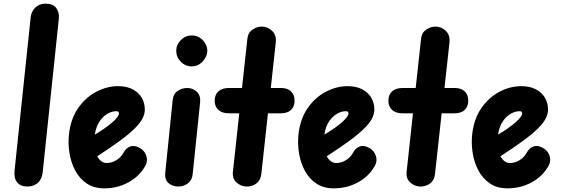

<svg xmlns="http://www.w3.org/2000/svg" viewBox="-20 -1024 3108 1054"><path d="M131.5 0Q92.5 0 74 -23.2Q55.5 -46.5 60 -88.5L148.5 -930Q152 -961 173.8 -982.5Q195.5 -1004 230.5 -1004Q271.5 -1004 289 -979.8Q306.5 -955.5 303 -922L214.5 -79.5Q210.5 -40.5 187.5 -20.2Q164.5 0 131.5 0Z M552.5 10Q496 10 456.5 -16.5Q417 -43 393.5 -86.8Q370 -130.5 361.5 -182.8Q353 -235 358.5 -286Q368 -372 409.2 -431Q450.5 -490 509 -520.5Q567.5 -551 628 -551Q675.5 -551 708.2 -533.8Q741 -516.5 758 -487.5Q775 -458.5 775 -422.5Q775 -398 762 -373Q749 -348 719.2 -318.5Q689.5 -289 639 -251.8Q588.5 -214.5 513.5 -166Q519.5 -155.5 527 -147.2Q534.5 -139 544.2 -134Q554 -129 565.5 -129Q593 -129 618.5 -144.5Q644 -160 657.5 -185Q671.5 -211.5 695 -220Q718.5 -228.5 749 -211Q774 -196.5 783.2 -168.5Q792.5 -140.5 778.5 -115Q746.5 -56.5 685.5 -23.2Q624.5 10 552.5 10ZM500.5 -285Q532.5 -304 557 -321.5Q581.5 -339 598.5 -354Q615.5 -369 624.2 -381Q633 -393 633 -400.5Q633 -406 630.2 -409.8Q627.5 -413.5 617.5 -413.5Q595 -413.5 570.5 -399.8Q546 -386 527 -358.2Q508 -330.5 501 -288Z M959.5 0Q927.5 0 905.5 -18.5Q883.5 -37 887 -74L928 -476Q931.5 -509 955.5 -525Q979.5 -541 1008.5 -541Q1038 -541 1060.2 -520.5Q1082.5 -500 1078.5 -461.5L1037.5 -66.5Q1034 -34.5 1011 -17.2Q988 0 959.5 0ZM947.5 -745Q947.5 -778.5 972.8 -804Q998 -829.5 1032 -829.5Q1069 -829.5 1093.5 -803.2Q1118 -777 1118 -746.5Q1118 -726 1106.8 -705.8Q1095.5 -685.5 1076.2 -672.5Q1057 -659.5 1032 -659.5Q998 -659.5 972.8 -684.8Q947.5 -710 947.5 -745Z M1335.5 0Q1303.5 0 1279.2 -21.5Q1255 -43 1258.5 -79.5L1293.5 -402H1236.5Q1199.5 -402 1179 -420.5Q1158.5 -439 1158.5 -471Q1158.5 -504 1179 -522.5Q1199.5 -541 1236.5 -541H1308.5L1338 -811.5Q1341 -844 1365.5 -861Q1390 -878 1416 -878Q1450 -878 1474 -854.5Q1498 -831 1494 -792L1466.5 -541H1522.5Q1558 -541 1577.5 -522.5Q1597 -504 1597 -471Q1597 -439 1577.5 -420.5Q1558 -402 1522.5 -402H1451L1414.5 -69Q1411 -35 1388.2 -17.5Q1365.5 0 1335.5 0Z M1812.5 10Q1756 10 1716.5 -16.5Q1677 -43 1653.5 -86.8Q1630 -130.5 1621.5 -182.8Q1613 -235 1618.5 -286Q1628 -372 1669.2 -431Q1710.5 -490 1769 -520.5Q1827.5 -551 1888 -551Q1935.5 -551 1968.2 -533.8Q2001 -516.5 2018 -487.5Q2035 -458.5 2035 -422.5Q2035 -398 2022 -373Q2009 -348 1979.2 -318.5Q1949.5 -289 1899 -251.8Q1848.5 -214.5 1773.5 -166Q1779.5 -155.5 1787 -147.2Q1794.5 -139 1804.2 -134Q1814 -129 1825.5 -129Q1853 -129 1878.5 -144.5Q1904 -160 1917.5 -185Q1931.5 -211.5 1955 -220Q1978.5 -228.5 2009 -211Q2034 -196.5 2043.2 -168.5Q2052.5 -140.5 2038.5 -115Q2006.5 -56.5 1945.5 -23.2Q1884.5 10 1812.5 10ZM1760.5 -285Q1792.5 -304 1817 -321.5Q1841.5 -339 1858.5 -354Q1875.5 -369 1884.2 -381Q1893 -393 1893 -400.5Q1893 -406 1890.2 -409.8Q1887.5 -413.5 1877.5 -413.5Q1855 -413.5 1830.5 -399.8Q1806 -386 1787 -358.2Q1768 -330.5 1761 -288Z M2289 0Q2257 0 2232.8 -21.5Q2208.5 -43 2212 -79.5L2247 -402H2190Q2153 -402 2132.5 -420.5Q2112 -439 2112 -471Q2112 -504 2132.5 -522.5Q2153 -541 2190 -541H2262L2291.5 -811.5Q2294.5 -844 2319 -861Q2343.5 -878 2369.5 -878Q2403.5 -878 2427.5 -854.5Q2451.5 -831 2447.5 -792L2420 -541H2476Q2511.5 -541 2531 -522.5Q2550.5 -504 2550.5 -471Q2550.5 -439 2531 -420.5Q2511.5 -402 2476 -402H2404.5L2368 -69Q2364.5 -35 2341.8 -17.5Q2319 0 2289 0Z M2766 10Q2709.5 10 2670 -16.5Q2630.5 -43 2607 -86.8Q2583.5 -130.5 2575 -182.8Q2566.5 -235 2572 -286Q2581.5 -372 2622.8 -431Q2664 -490 2722.5 -520.5Q2781 -551 2841.5 -551Q2889 -551 2921.8 -533.8Q2954.5 -516.5 2971.5 -487.5Q2988.5 -458.5 2988.5 -422.5Q2988.5 -398 2975.5 -373Q2962.5 -348 2932.8 -318.5Q2903 -289 2852.5 -251.8Q2802 -214.5 2727 -166Q2733 -155.5 2740.5 -147.2Q2748 -139 2757.8 -134Q2767.5 -129 2779 -129Q2806.5 -129 2832 -144.5Q2857.5 -160 2871 -185Q2885 -211.5 2908.5 -220Q2932 -228.5 2962.5 -211Q2987.5 -196.5 2996.8 -168.5Q3006 -140.5 2992 -115Q2960 -56.5 2899 -23.2Q2838 10 2766 10ZM2714 -285Q2746 -304 2770.5 -321.5Q2795 -339 2812 -354Q2829 -369 2837.8 -381Q2846.5 -393 2846.5 -400.5Q2846.5 -406 2843.8 -409.8Q2841 -413.5 2831 -413.5Q2808.5 -413.5 2784 -399.8Q2759.5 -386 2740.5 -358.2Q2721.5 -330.5 2714.5 -288Z"/></svg>

Font: Edu SA Hand
Style: Regular
Weight: 400
Designer: Tina and Corey Anderson, Eben Sorkin, Mirko Velimirovic
Foundry: Google for Education
Version: Version 2.000